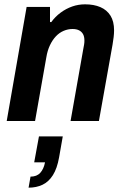

<svg xmlns="http://www.w3.org/2000/svg" viewBox="-20 -559 577 887"><path d="M11 0 103 -527H211V-457H217Q235 -482 260 -500.5Q285 -519 313.5 -529Q342 -539 373 -539Q414 -539 444 -526Q474 -513 490.5 -486.5Q507 -460 507 -419Q507 -404 505 -387.5Q503 -371 500 -353L437 0H306L365 -334Q367 -344 368.5 -353Q370 -362 370 -371Q370 -390 363.5 -401.5Q357 -413 345 -419Q333 -425 315 -425Q294 -425 274 -416.5Q254 -408 238 -391Q222 -374 210.5 -349.5Q199 -325 194 -294L142 0ZM112 308 121 257Q150 257 166 239.5Q182 222 188 191H138L160 71H270L253 168Q244 219 224.5 250Q205 281 176.5 294.5Q148 308 112 308Z"/></svg>

Font: Archivo SemiCondensed
Style: Bold Italic
Weight: 700
Width: 4
Italic angle: -10°
Designer: Hector Gatti
Foundry: Omnibus-Type
Version: Version 2.001